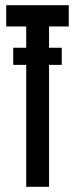

<svg xmlns="http://www.w3.org/2000/svg" viewBox="-20 -720 289 740"><path d="M169 0V-470H218V-536H169V-618H245V-700H4V-618H81V-536H31V-470H81V0Z"/></svg>

Font: Queering
Style: Regular
Weight: 400
Designer: Adam Naccarato
Foundry: adamnac
Version: Version 2.000;hotconv 1.0.109;makeotfexe 2.5.65596